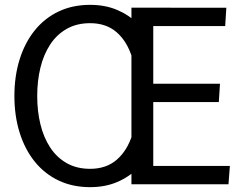

<svg xmlns="http://www.w3.org/2000/svg" viewBox="-20 -760 1009 792"><path d="M351.7 12Q278.9 12 221.2 -15.7Q163.5 -43.3 122.9 -93.8Q82.4 -144.3 60.9 -213.2Q39.4 -282.1 39.4 -364Q39.4 -445.9 60.9 -514.8Q82.4 -583.7 122.9 -634.2Q163.5 -684.7 221.2 -712.3Q278.9 -740 351.7 -740Q413.3 -740 462.4 -719.4Q511.5 -698.9 547.9 -662.4Q584.3 -625.9 607.2 -577.6L525.2 -522.3Q504.1 -589.7 461 -627.1Q417.9 -664.4 351.7 -664.4Q296.7 -664.4 255.5 -641.1Q214.3 -617.8 187.1 -576.5Q159.9 -535.1 146.7 -480.7Q133.5 -426.4 133.5 -364Q133.5 -301.6 146.7 -247.3Q159.9 -192.9 187.1 -151.5Q214.3 -110.2 255.5 -86.9Q296.7 -63.6 351.7 -63.6Q418.5 -63.6 461.9 -101.4Q505.3 -139.1 526.4 -206.3L607.6 -152.2Q584.7 -102.9 548.3 -66.2Q511.9 -29.5 462.6 -8.8Q413.3 12 351.7 12ZM522.2 0V-728.4L913.6 -728L908.9 -652.6H612.2V-414.5H887.4L882.7 -339.1H612.2V-75.4H928.2L922.5 0Z"/></svg>

Font: Murecho Thin
Style: Regular
Weight: 100
Designer: Neil Summerour
Foundry: Positype
Version: Version 1.010